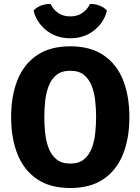

<svg xmlns="http://www.w3.org/2000/svg" viewBox="-20 -931 706 966"><path d="M203 -342Q203 -302.5 207.2 -261.5Q211.5 -220.5 224.8 -185.8Q238 -151 264 -129.5Q290 -108 333.5 -108Q377 -108 402.8 -129.5Q428.5 -151 441.8 -185.8Q455 -220.5 459.2 -261.5Q463.5 -302.5 463.5 -342Q463.5 -381.5 459.2 -422.2Q455 -463 441.8 -497.8Q428.5 -532.5 402.8 -553.8Q377 -575 333.5 -575Q290 -575 264 -553.8Q238 -532.5 224.8 -497.8Q211.5 -463 207.2 -422.2Q203 -381.5 203 -342ZM36 -342Q36 -449 68.2 -529Q100.5 -609 166.5 -653.5Q232.5 -698 333.5 -698Q435 -698 501 -653.2Q567 -608.5 599 -528.5Q631 -448.5 631 -342Q631 -234.5 598.5 -154.2Q566 -74 500.2 -29.5Q434.5 15 333.5 15Q232 15 166 -30Q100 -75 68 -155.2Q36 -235.5 36 -342ZM518 -877.5Q504 -818.5 454 -778.5Q404 -738.5 333.5 -738.5Q263 -738.5 213 -778.5Q163 -818.5 149 -877.5Q163 -894 186.5 -903Q210 -912 234.5 -911Q248 -882 273.5 -865.2Q299 -848.5 333.5 -848.5Q368 -848.5 393.5 -865.2Q419 -882 432.5 -911Q457 -912 480.5 -903Q504 -894 518 -877.5Z"/></svg>

Font: Signika
Style: Bold
Weight: 700
Designer: Anna Giedry
Foundry: Anna Giedry
Version: Version 2.001